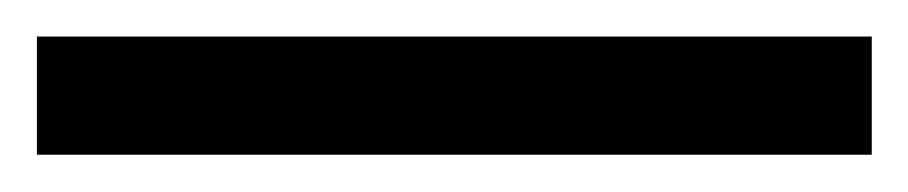

<svg xmlns="http://www.w3.org/2000/svg" viewBox="-22 70 492 104"><path d="M450.2 153.8H-2V89.8H450.2Z"/></svg>

Font: f06900794
Style: Regular
Weight: 400
Foundry: Ascender Corporation
Version: Version 1.10